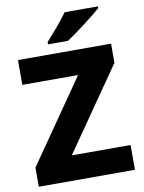

<svg xmlns="http://www.w3.org/2000/svg" viewBox="-99 -999 802 1068"><g transform="rotate(-10 301.5 -465.5)"><path d="M530 -921V-931H342C311 -886 253 -821 220 -784V-771H333C385 -805 487 -883 530 -921ZM575 0V-140H243L566 -606V-714H40V-574H355L32 -108V0Z"/></g></svg>

Font: Noto Sans Thai Looped ExtraBold
Style: Regular
Weight: 800
Designer: Cadson Demak Team
Foundry: Cadson Demak Co., Ltd.
Version: Version 1.001